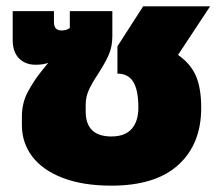

<svg xmlns="http://www.w3.org/2000/svg" viewBox="-20 -570 702 605"><path d="M49 -176V-203Q49 -246 68 -281Q87 -316 107 -341Q127 -366 132 -372Q117 -366 92 -366Q60 -366 40 -386Q20 -406 20 -445V-535H150V-500Q150 -474 174 -474Q190 -474 200 -482V-535H334V-456Q334 -423 322.5 -397Q311 -371 289 -337Q269 -307 259.5 -285.5Q250 -264 250 -240V-219Q250 -140 331 -140Q374 -140 395 -164Q416 -188 416 -231Q416 -286 400 -312Q384 -338 350 -338V-424L431 -550H642L541 -397Q581 -369 597.5 -330.5Q614 -292 614 -230Q614 -116 542 -50.5Q470 15 331 15Q241 15 177.5 -9.5Q114 -34 81.5 -77Q49 -120 49 -176Z"/></svg>

Font: Prompt ExtraBold
Style: Regular
Weight: 800
Designer: Katatrad Team
Foundry: CadsonDemak
Version: Version 1.001